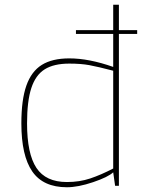

<svg xmlns="http://www.w3.org/2000/svg" viewBox="-20 -783 608 809"><path d="M558 -640H481V0H465L457 -57Q436 -37 372.5 -15.5Q309 6 262 6Q162 6 116 -60.5Q70 -127 70 -263Q70 -362 91 -422Q112 -482 156 -509.5Q200 -537 272 -537Q355 -537 457 -501V-640H300V-656H457V-763H481V-656H558ZM457 -485Q392 -502 356.5 -508.5Q321 -515 272 -515Q207 -515 168.5 -491Q130 -467 112 -412Q94 -357 94 -263Q94 -135 133.5 -75.5Q173 -16 262 -16Q315 -16 360 -31Q405 -46 457 -73Z"/></svg>

Font: Exo Thin
Style: Regular
Weight: 250
Designer: Natanael Gama
Foundry: Natanael Gama
Version: Version 1.500; ttfautohint (v1.6)